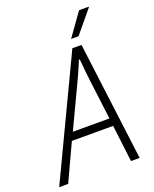

<svg xmlns="http://www.w3.org/2000/svg" viewBox="-194 -956 837 1045"><g transform="rotate(-20 224.0 -434.0)"><path d="M-36 0 290 -686H343L430 0H380L354 -213H115L16 0ZM137 -258H349L319 -497Q318 -510 316 -525Q314 -540 312.5 -556Q311 -572 310 -587.5Q309 -603 307 -615H302Q296 -599 286.5 -577.5Q277 -556 267.5 -534.5Q258 -513 250 -497ZM301 -736 395 -868H451V-865L344 -736Z"/></g></svg>

Font: Archivo Condensed Thin
Style: Italic
Weight: 250
Width: 3
Italic angle: -10°
Designer: Hector Gatti
Foundry: Omnibus-Type
Version: Version 2.001